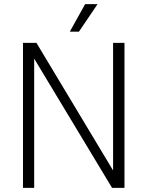

<svg xmlns="http://www.w3.org/2000/svg" viewBox="-20 -907 711 927"><path d="M581 -700V0H521L145 -624V0H91V-700H156L526 -84V-700ZM391 -887H451L361 -754H317Z"/></svg>

Font: Sarabun ExtraLight
Style: Regular
Weight: 275
Designer: Suppakit Chalermlarp | Katatrad Co.,Ltd.
Foundry: Cadson Demak Co.,Ltd.
Version: Version 1.000; ttfautohint (v1.6)